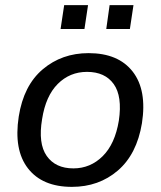

<svg xmlns="http://www.w3.org/2000/svg" viewBox="-20 -719 627 748"><path d="M260 9Q145 9 89 -63Q33 -135 53 -265Q72 -386 146.5 -449Q221 -512 325 -512Q441 -512 497 -440Q553 -368 533 -239Q513 -118 439 -54.5Q365 9 260 9ZM266 -63Q332 -63 380 -110.5Q428 -158 443 -249Q457 -344 423 -391.5Q389 -439 319 -439Q252 -439 205 -392Q158 -345 144 -255Q128 -160 162 -111.5Q196 -63 266 -63ZM394 -606 407 -699H500L486 -606ZM216 -606 230 -699H323L309 -606Z"/></svg>

Font: Mulish Medium
Style: Italic
Weight: 500
Italic angle: -9°
Designer: Vernon Adams
Foundry: Vernon Adams
Version: Version 3.603; ttfautohint (v1.8.3)